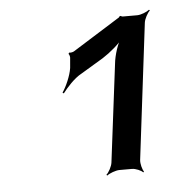

<svg xmlns="http://www.w3.org/2000/svg" viewBox="-38 -697 455 473"><g transform="rotate(-5 189.0 -461.0)"><path d="M293 -293 334 -629C335 -638 343 -653 349 -658L347 -660C341 -655 326 -649 317 -649H281C280 -649 277 -650 276 -651L273 -650C273 -649 270 -646 269 -646L154 -574C151 -572 144 -571 142 -572L140 -569C142 -567 144 -561 143 -557L141 -534C138 -514 126 -488 117 -475L120 -473C130 -486 149 -508 168 -518L223 -551C242 -563 267 -584 276 -598L274 -600C264 -586 254 -556 252 -534L222 -293C221 -284 213 -269 207 -264L209 -262C215 -267 231 -273 240 -273H271C280 -273 294 -267 298 -262L300 -264C296 -269 292 -284 293 -293Z"/></g></svg>

Font: Gamestation Storm Oblique 
Style: Italic
Weight: 400
Designer: Jonas Hecksher
Foundry: Jonas Hecksher, Playtypeª, e-types AS
Version: Version 1.003